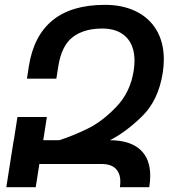

<svg xmlns="http://www.w3.org/2000/svg" viewBox="-20 -780 732 800"><path d="M438 -195.8Q521 -195.3 563.5 -157.2Q606 -119.1 606 -47.4Q606 -27.3 602.1 -1V0H479.5Q481.4 -11.2 481.4 -22.9Q481.4 -57.6 462.2 -77.1Q442.9 -96.7 402.8 -96.7H144L128.9 0H6.3L21.5 -96.7L37.1 -195.8H37.6L52.7 -292.5H175.3L160.2 -195.8H227.1Q283.7 -213.9 344.7 -243.7Q405.8 -273.4 464.6 -334.7Q523.4 -396 537.1 -485.8Q540.5 -510.7 540.5 -525.9Q540.5 -591.3 505.1 -626.2Q469.7 -661.1 406.2 -661.1Q329.6 -661.1 283 -625.5Q236.3 -589.8 222.7 -502.4L214.8 -452.1H92.3L100.1 -503.4Q140.6 -759.8 417 -759.8Q491.2 -759.8 546.6 -732.7Q602.1 -705.6 632.3 -654.3Q662.6 -603 662.6 -532.2Q662.6 -505.9 658.2 -477.1Q640.1 -361.8 572 -295.4Q503.9 -229 438 -195.8Z"/></svg>

Font: Mardoto Medium
Style: Italic
Weight: 500
Italic angle: -12°
Designer: Christian Robertson, Vahan Hovhannisyan
Foundry: Google
Version: Version 1.000